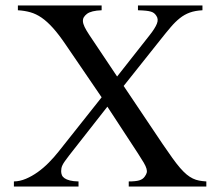

<svg xmlns="http://www.w3.org/2000/svg" viewBox="-20 -682 811 702"><path d="M450.7 0V-18.6Q475.6 -18.6 489 -22.5Q502.4 -26.4 509.3 -36.6Q514.6 -43.9 516.4 -50.3Q518.1 -56.6 515.6 -65.4Q513.2 -74.2 505.6 -87.2Q498 -100.1 484.4 -121.1L372.6 -292L232.9 -113.8Q223.1 -101.1 217.3 -92.8Q211.4 -84.5 208.5 -78.4Q205.6 -72.3 204.6 -67.1Q203.6 -62 203.6 -56.2Q203.6 -48.3 206.3 -41.7Q209 -35.2 216.1 -30.3Q223.1 -25.4 235.4 -22.2Q247.6 -19 267.1 -18.6V0H30.8V-18.6Q52.7 -19 74.7 -28.3Q96.7 -37.6 117.9 -52.7Q139.2 -67.9 158.4 -87.4Q177.7 -106.9 194.3 -127.9L351.6 -326.2L220.7 -518.1Q195.3 -555.7 173.8 -579.6Q152.3 -603.5 132.1 -617.4Q111.8 -631.3 90.8 -637.2Q69.8 -643.1 45.4 -644.5V-662.1H351.6V-644.5Q313.5 -643.1 297.9 -631.3Q290.5 -625.5 286.6 -619.1Q282.7 -612.8 283.2 -604Q283.7 -595.2 289.3 -583.5Q294.9 -571.8 306.2 -554.7L408.2 -402.3L525.9 -551.8Q546.9 -578.1 553.7 -595.5Q560.5 -612.8 550.8 -625.5Q547.4 -630.4 543.2 -633.8Q539.1 -637.2 532 -639.4Q524.9 -641.6 513.7 -642.8Q502.4 -644 484.4 -644.5V-662.1H720.2V-644.5Q693.4 -643.1 673.8 -636Q654.3 -628.9 637.5 -615.5Q620.6 -602.1 603.8 -582.3Q586.9 -562.5 565.4 -535.2L432.1 -367.7L574.7 -155.3Q594.7 -126 610.1 -104.5Q625.5 -83 638.4 -68.1Q651.4 -53.2 662.6 -43.9Q673.8 -34.7 685.1 -29.3Q696.3 -23.9 708.3 -21.7Q720.2 -19.5 734.4 -18.6V0Z"/></svg>

Font: BabelStone Roman
Style: Regular
Weight: 400
Designer: Walt Agee, Victor Gaultney, Peter Martin, Debbi Hosken, Becca Hirsbrunner (SIL); Andrew West (BabelStone)
Foundry: BabelStone
Version: Version 16.000